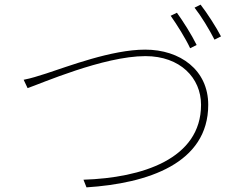

<svg xmlns="http://www.w3.org/2000/svg" viewBox="-20 -820 1040 828"><path d="M82 -476 99 -440C153 -458 426 -578 607 -578C757 -578 847 -484 847 -368C847 -134 592 -53 340 -45L353 -12C617 -29 878 -115 878 -368C878 -518 757 -606 606 -606C461 -606 272 -533 179 -503C140 -491 118 -483 82 -476ZM743 -765 716 -752C743 -714 781 -653 800 -612L828 -626C806 -671 769 -729 743 -765ZM845 -800 819 -787C848 -750 882 -694 905 -649L933 -663C913 -702 873 -764 845 -800Z"/></svg>

Font: Noto Sans CJK SC Thin
Style: Regular
Weight: 100
Designer: Ryoko NISHIZUKA 西塚涼子 (kana, bopomofo & ideographs); Paul D. Hunt (Latin, Greek & Cyrillic); Sandoll Communications 산돌커뮤니
Foundry: Adobe
Version: Version 2.004;hotconv 1.0.118;makeotfexe 2.5.65603